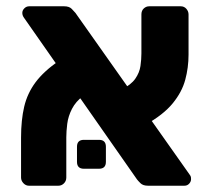

<svg xmlns="http://www.w3.org/2000/svg" viewBox="-20 -591 674 611"><path d="M451 0Q435 0 427 -8Q419 -16 416 -20L56 -535Q51 -542 51 -550Q51 -558 57.5 -564.5Q64 -571 73 -571H184Q200 -571 208 -563Q216 -555 220 -550L583 -36Q587 -31 587.5 -27.5Q588 -24 588 -21Q588 -13 582 -6.5Q576 0 567 0ZM72 0Q62 0 54.5 -8Q47 -16 47 -26V-153Q47 -209 57 -251.5Q67 -294 93 -329Q119 -364 168 -398L245 -286Q221 -268 209 -244.5Q197 -221 194 -197Q191 -173 191 -154V-26Q191 -15 183.5 -7.5Q176 0 166 0ZM443 -194 365 -305Q397 -321 410.5 -340.5Q424 -360 427 -381Q430 -402 430 -421V-545Q430 -557 437.5 -564Q445 -571 455 -571H555Q566 -571 573 -563Q580 -555 580 -545V-417Q580 -376 569.5 -337Q559 -298 529.5 -262Q500 -226 443 -194ZM247 -54Q225 -54 225 -76V-124Q225 -146 247 -146H295Q317 -146 317 -124V-76Q317 -54 295 -54Z"/></svg>

Font: Rubik
Style: Bold
Weight: 700
Designer: Hubert and Fischer
Foundry: Hubert and Fischer
Version: Version 2.300;gftools[0.9.30]